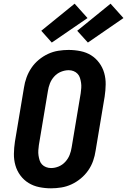

<svg xmlns="http://www.w3.org/2000/svg" viewBox="-20 -1014 690 1042"><path d="M257 8Q224 8 192.5 1.5Q161 -5 135 -21Q109 -37 90.5 -62Q72 -87 63.5 -117Q55 -147 55.5 -179.5Q56 -212 61 -245L110 -538Q114 -566 124 -593.5Q134 -621 150.5 -645.5Q167 -670 190.5 -689.5Q214 -709 241 -721.5Q268 -734 296.5 -738.5Q325 -743 352 -743Q385 -743 417 -736.5Q449 -730 474.5 -714Q500 -698 518.5 -673Q537 -648 545.5 -618Q554 -588 553.5 -555.5Q553 -523 548 -490L499 -197Q495 -169 485.5 -141.5Q476 -114 459 -89.5Q442 -65 418.5 -45.5Q395 -26 368 -13.5Q341 -1 312.5 3.5Q284 8 257 8ZM257 -102Q278 -102 298.5 -110.5Q319 -119 334.5 -136Q350 -153 358 -173.5Q366 -194 369 -215L418 -508Q420 -522 421 -536.5Q422 -551 420 -564.5Q418 -578 414 -591Q410 -604 401 -613.5Q392 -623 379.5 -628Q367 -633 353 -633Q332 -633 311 -624.5Q290 -616 274.5 -599Q259 -582 251 -561.5Q243 -541 240 -520L191 -227Q189 -213 188 -198.5Q187 -184 189 -170.5Q191 -157 195 -144Q199 -131 208 -121.5Q217 -112 230 -107Q243 -102 257 -102ZM457 -783 399 -847 580 -994 650 -916ZM261 -783 204 -847 385 -994 455 -916Z"/></svg>

Font: Iosevka HT Extrabold Extended
Style: Italic
Weight: 800
Width: 7
Italic angle: -9°
Monospace: yes
Designer: Belleve Invis
Foundry: Belleve Invis
Version: Version 32.3.0; ttfautohint (v1.8.4)